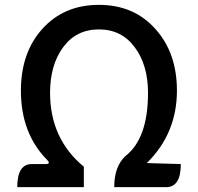

<svg xmlns="http://www.w3.org/2000/svg" viewBox="-20 -770 815 790"><path d="M51 0Q51 -95 111 -95H168Q191 -95 173 -113Q66 -222 66 -397Q66 -553 154 -651Q243 -750 387 -750Q531 -750 619 -651Q708 -553 708 -397Q708 -221 584 -99L724 -95Q724 0 664 0H450Q450 -84 495 -127Q589 -199 589 -388Q589 -503 534 -576Q480 -649 387 -649Q294 -649 240 -576Q186 -503 186 -388Q186 -199 325 -84V0Z"/></svg>

Font: Swei Half Moon CJK SC
Style: Medium
Weight: 500
Version: Version 2.071